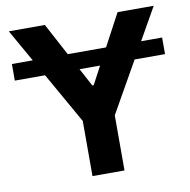

<svg xmlns="http://www.w3.org/2000/svg" viewBox="-79 -785 856 864"><g transform="rotate(-10 348.5 -353.5)"><path d="M691.5 -483.9H5.1V-559.7H691.5ZM181.7 -707 344.6 -402.1H351.1L514 -707H679.1L421 -251.9V0H274.7V-251.9L17 -707Z"/></g></svg>

Font: Pretendard Std Variable
Style: Regular
Weight: 400
Designer: Base glyphs from Inter by Rasmus Andersson; Hangeul glyphs from Noto Sans CJK(Source Han Sans) by Jang Soo-young and Kan
Foundry: Kil Hyung-jin
Version: Version 1.309;Glyphs 3.2 (3225)